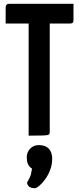

<svg xmlns="http://www.w3.org/2000/svg" viewBox="-20 -720 420 1019"><path d="M132 0V-690Q132 -690 134.5 -690Q137 -690 152 -690H224Q239 -690 241.5 -690Q244 -690 244 -690V-20Q244 -10 239 -6Q234 -2 210.5 -1Q187 0 132 0ZM10 -595V-680Q10 -700 30 -700H370V-615Q370 -603 365.5 -599Q361 -595 350 -595ZM165 279Q150 279 139 273.5Q128 268 123 250Q140 221 143.5 207.5Q147 194 150 175Q134 165 128 150Q122 135 122 115Q122 88 140 69Q158 50 186 50Q221 50 239 69Q257 88 257 123Q257 154 246 182.5Q235 211 219 232.5Q203 254 188 266.5Q173 279 165 279Z"/></svg>

Font: Yanone Kaffeesatz ExtraLight
Style: Bold
Weight: 700
Version: Version 2.003